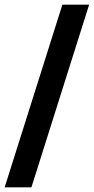

<svg xmlns="http://www.w3.org/2000/svg" viewBox="-28 -720 403 825"><path d="M-8 85 240 -700H355L107 85Z"/></svg>

Font: Cabin Condensed
Style: Bold
Weight: 700
Width: 3
Designer: Pablo Impallari
Foundry: Pablo Impallari. http://www.impallari.com Igino Marini. http://www.ikern.com
Version: Version 3.001; ttfautohint (v1.8.3)